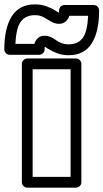

<svg xmlns="http://www.w3.org/2000/svg" viewBox="-122 -842 478 887"><path d="M-102.1 -613.8Q-102.1 -712.9 -67.1 -767.3Q-32.2 -821.8 40 -821.8Q66.9 -821.8 90.3 -813.7Q113.8 -805.7 131.6 -794.4Q149.4 -783.2 149.9 -783.2Q150.9 -786.1 150.9 -793.9Q150.9 -804.7 158.7 -811.8Q166.5 -818.8 175.8 -818.8H311Q321.8 -818.8 328.9 -811Q335.9 -803.2 335.9 -793.9Q335.9 -695.3 301.5 -641.1Q267.1 -586.9 194.8 -586.9Q168 -586.9 144.5 -595.2Q121.1 -603.5 103.3 -614.7Q85.4 -626 85 -626Q84 -623 84 -613.8Q84 -603 76.2 -595.9Q68.4 -588.9 59.1 -588.9H-77.1Q-87.9 -588.9 -95 -596.7Q-102.1 -604.5 -102.1 -613.8ZM-50.8 -639.2H37.1Q41 -655.3 53 -666Q64.9 -676.8 82 -676.8Q98.1 -676.8 112.5 -670.7Q127 -664.6 136.2 -657Q145.5 -649.4 161.1 -643.3Q176.8 -637.2 194.8 -637.2Q238.3 -637.2 260 -666.3Q281.7 -695.3 285.2 -769H198.2Q194.3 -753.9 181.6 -742.9Q168.9 -731.9 151.9 -731.9Q131.8 -731.9 115 -741.9Q98.1 -752 80.3 -762Q62.5 -772 40 -772Q-3.4 -772 -25.4 -742.7Q-47.4 -713.4 -50.8 -639.2ZM-21 0V-546.9Q-21 -557.6 -13.2 -564.7Q-5.4 -571.8 3.9 -571.8H229Q239.7 -571.8 246.8 -564Q253.9 -556.2 253.9 -546.9V0Q253.9 10.7 246.1 17.8Q238.3 24.9 229 24.9H3.9Q-6.8 24.9 -13.9 17.1Q-21 9.3 -21 0ZM28.8 -24.9H204.1V-522H28.8Z"/></svg>

Font: Trueno Black Outline
Style: Regular
Weight: 900
Width: 6
Designer: Julieta Ulanovsky
Foundry: Julieta Ulanovsky
Version: Version 3.001b | FøM Fix